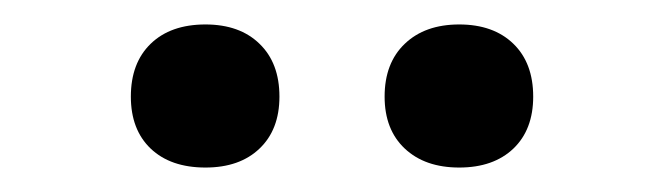

<svg xmlns="http://www.w3.org/2000/svg" viewBox="-20 -789 543 157"><path d="M87 -710Q87 -737.5 103.2 -753.2Q119.5 -769 148 -769Q176 -769 192.2 -753.2Q208.5 -737.5 208.5 -710Q208.5 -683 192.2 -667.5Q176 -652 148 -652Q119.5 -652 103.2 -667.5Q87 -683 87 -710ZM294.5 -710Q294.5 -737.5 311 -753.2Q327.5 -769 355.5 -769Q383.5 -769 399.8 -753.2Q416 -737.5 416 -710Q416 -683 399.8 -667.5Q383.5 -652 355.5 -652Q327.5 -652 311 -667.5Q294.5 -683 294.5 -710Z"/></svg>

Font: Encode Sans Semi Condensed Medium
Style: Regular
Weight: 500
Width: 4
Designer: Multiple Designers
Foundry: Impallari Type
Version: Version 2.000